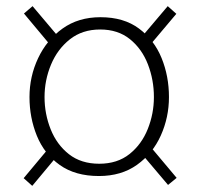

<svg xmlns="http://www.w3.org/2000/svg" viewBox="-20 -599 658 625"><path d="M302 -26Q225 -26 174.5 -62Q124 -98 100 -157Q76 -216 76 -283Q76 -350 104 -409.5Q132 -469 183.5 -506Q235 -543 307 -543Q383 -543 432.5 -506Q482 -469 506 -410Q530 -351 530 -283Q530 -217 503.5 -158Q477 -99 426 -62.5Q375 -26 302 -26ZM85 6 57 -19 143 -122 170 -96ZM527 3 439 -101 461 -132 555 -20ZM303 -66Q362 -66 401.5 -97.5Q441 -129 461 -179Q481 -229 481 -283Q481 -339 461.5 -389.5Q442 -440 403 -471.5Q364 -503 306 -503Q248 -503 207.5 -471Q167 -439 146 -388.5Q125 -338 125 -283Q125 -228 145 -178Q165 -128 204.5 -97Q244 -66 303 -66ZM149 -446 58 -555 86 -579 178 -470ZM463 -446 438 -475 526 -579 554 -554Z"/></svg>

Font: Yaldevi ExtraLight ExtraLight
Style: Regular
Weight: 250
Version: Version 1.100